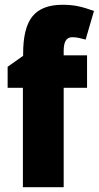

<svg xmlns="http://www.w3.org/2000/svg" viewBox="-20 -785 414 805"><path d="M345 -417H247V0H76V-417H12V-505L77 -551V-560Q77 -669 116.5 -717Q156 -765 242 -765Q278 -765 307 -759Q336 -753 374 -739L339 -619Q325 -623 311 -626Q297 -629 282 -629Q247 -629 247 -572V-553H345Z"/></svg>

Font: Noto Sans Kannada Condensed Black
Style: Regular
Weight: 900
Width: 3
Designer: Jelle Bosma - Monotype Design Team
Foundry: Monotype Imaging Inc.
Version: Version 2.005; ttfautohint (v1.8.4.7-5d5b)